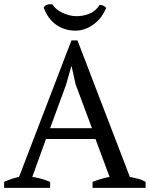

<svg xmlns="http://www.w3.org/2000/svg" viewBox="-20 -907 723 927"><path d="M0 0ZM222 0H0V-29Q36 -45 72 -53L325 -712H354L607 -53Q627 -49 646.5 -44Q666 -39 683 -29V0H427V-29Q447 -37 468 -43Q489 -49 509 -53L441 -236H202L136 -53Q178 -47 222 -29ZM222 -288H424L345 -500L326 -586H324L299 -498ZM461 -883Q477 -885 493 -869Q484 -847 469.5 -827Q455 -807 435.5 -792Q416 -777 393 -768Q370 -759 345 -759Q291 -759 250.5 -788Q210 -817 191 -871Q203 -890 233 -886Q240 -874 252.5 -863.5Q265 -853 281 -845.5Q297 -838 314 -833.5Q331 -829 346 -829Q378 -828 409.5 -840Q441 -852 461 -883Z"/></svg>

Font: PT Serif
Style: Regular
Weight: 400
Designer: A.Korolkova, O.Umpeleva, V.Yefimov
Foundry: ParaType Ltd
Version: Version 1.000W OFL; ttfautohint (v1.6)